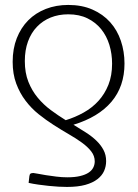

<svg xmlns="http://www.w3.org/2000/svg" viewBox="-20 -732 543 758"><path d="M96 -36.5Q97 -44.5 100.8 -46.8Q104.5 -49 112 -49Q115.5 -49 129 -46.2Q142.5 -43.5 161.2 -40.5Q180 -37.5 202.2 -34.8Q224.5 -32 245.5 -32Q275.5 -32 296.2 -37Q317 -42 329.8 -50.5Q342.5 -59 348.2 -70.5Q354 -82 354 -95Q354 -116.5 340 -134.5Q326 -152.5 303.2 -169Q280.5 -185.5 251.5 -202.2Q222.5 -219 192 -238.5Q161.5 -258 132.5 -281.2Q103.5 -304.5 80.8 -334.5Q58 -364.5 44 -402.2Q30 -440 30 -488Q30 -539.5 46.2 -581Q62.5 -622.5 91.5 -651.8Q120.5 -681 161 -696.8Q201.5 -712.5 249.5 -712.5Q303.5 -712.5 345 -694.2Q386.5 -676 414.8 -644.5Q443 -613 457.2 -570.8Q471.5 -528.5 471.5 -481Q471.5 -391 420 -330.2Q368.5 -269.5 270 -239.5Q295.5 -224 319 -209Q342.5 -194 360.2 -177Q378 -160 388.5 -140.2Q399 -120.5 399 -96Q399 -75.5 391 -57.2Q383 -39 364.8 -24.8Q346.5 -10.5 317 -2.2Q287.5 6 244.5 6Q229.5 6 210.8 5Q192 4 171.8 1.8Q151.5 -0.5 131.2 -3.2Q111 -6 93 -10ZM78 -491Q78 -444.5 92 -409.2Q106 -374 128.8 -346.5Q151.5 -319 180.5 -297.5Q209.5 -276 239.5 -257.5Q277 -269 310.5 -287.8Q344 -306.5 368.8 -333.8Q393.5 -361 408 -397.2Q422.5 -433.5 422.5 -480.5Q422.5 -519.5 411.8 -554.8Q401 -590 379.5 -616.8Q358 -643.5 325.5 -659.5Q293 -675.5 249.5 -675.5Q211.5 -675.5 180 -662.8Q148.5 -650 125.8 -626.2Q103 -602.5 90.5 -568.2Q78 -534 78 -491Z"/></svg>

Font: Lato Light
Style: Regular
Weight: 300
Designer: Lukasz Dziedzic
Foundry: tyPoland Lukasz Dziedzic
Version: Version 2.007; 2014-02-27